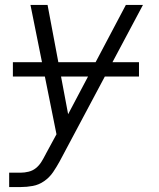

<svg xmlns="http://www.w3.org/2000/svg" viewBox="-20 -540 640 775"><path d="M17 215V157H64Q79 157 95.5 153Q112 149 125 138.5Q138 128 147 113.5Q156 99 163 85L164 84Q164 84 164 84Q164 84 164 84Q164 83 164 83Q164 83 164 83L208 2L103 -520H172L255 -79L488 -520H557L221 111Q209 133 194.5 154.5Q180 176 158.5 191Q137 206 112.5 210.5Q88 215 64 215ZM32 -231V-289H541V-231Z"/></svg>

Font: Iosevka SS04 Lt Ex Obl
Style: Regular
Weight: 300
Width: 7
Italic angle: -9°
Monospace: yes
Designer: Belleve Invis
Foundry: Belleve Invis
Version: Version 19.0.0; ttfautohint (v1.8.4)